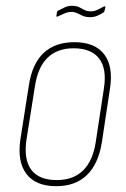

<svg xmlns="http://www.w3.org/2000/svg" viewBox="-20 -632 432 660"><path d="M173 8Q103 8 71 -34Q39 -76 50 -152L79 -337Q90 -412 129.5 -449.5Q169 -487 236 -487Q306 -487 338 -445.5Q370 -404 358 -327L330 -142Q318 -68 278.5 -30Q239 8 173 8ZM175 -13Q232 -13 265.5 -46Q299 -79 309 -143L337 -327Q348 -395 321 -430.5Q294 -466 233 -466Q177 -466 143.5 -433.5Q110 -401 100 -335L71 -152Q61 -84 87.5 -48.5Q114 -13 175 -13ZM290 -573Q275 -573 264.5 -577.5Q254 -582 245.5 -586.5Q237 -591 226 -591Q213 -591 202 -586Q191 -581 180 -576Q176 -574 174.5 -575Q173 -576 174 -579L176 -590Q177 -595 183 -597Q192 -602 203 -607Q214 -612 227 -612Q242 -612 251.5 -607.5Q261 -603 270 -598Q279 -593 291 -593Q304 -593 314.5 -598Q325 -603 336 -609Q339 -611 341 -610Q343 -609 342 -606L339 -594Q338 -590 334 -588Q324 -582 313.5 -577.5Q303 -573 290 -573Z"/></svg>

Font: Sofia Sans Condensed Thin
Style: Italic
Weight: 250
Italic angle: -9°
Version: Version 4.100